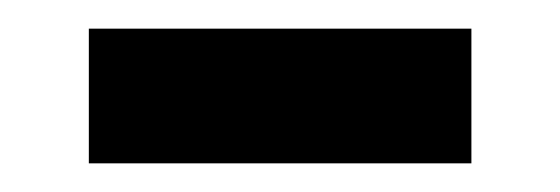

<svg xmlns="http://www.w3.org/2000/svg" viewBox="-20 -378 391 134"><path d="M42 -264V-358H309V-264Z"/></svg>

Font: Cabin Condensed
Style: Bold
Weight: 700
Width: 3
Designer: Pablo Impallari
Foundry: Pablo Impallari. http://www.impallari.com Igino Marini. http://www.ikern.com
Version: Version 3.001; ttfautohint (v1.8.3)